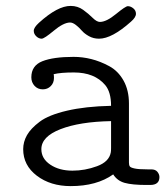

<svg xmlns="http://www.w3.org/2000/svg" viewBox="-20 -631 565 655"><path d="M59.1 -122.1Q59.1 -147 72 -169.9Q85 -192.9 115.5 -215.8Q146 -238.8 208.5 -253.4Q271 -268.1 358.9 -270Q358.9 -316.9 338.9 -340.8Q302.7 -383.8 231.9 -383.8Q187 -383.8 163.1 -377.9Q164.1 -374 164.1 -365.2Q164.1 -348.1 153.1 -337.2Q142.1 -326.2 126 -326.2Q108.9 -326.2 97.9 -338.1Q86.9 -350.1 86.9 -367.2Q86.9 -407.2 124.5 -422.1Q162.1 -437 231 -437Q261.7 -437 291.7 -429.4Q321.8 -421.9 352.3 -405.5Q382.8 -389.2 401.4 -356.2Q419.9 -323.2 419.9 -277.8V-76.2Q419.9 -67.4 422.9 -63.2Q425.8 -59.1 439.5 -56.2Q453.1 -53.2 482.9 -53.2H496.1Q510.3 -53.2 517.1 -44.7Q523.9 -36.1 523.9 -26.9Q523.9 0 492.2 0H479Q431.2 0 405.5 -7.1Q379.9 -14.2 366.2 -36.1Q310.1 3.9 221.2 3.9Q152.3 3.9 105.7 -31.5Q59.1 -66.9 59.1 -122.1ZM112.8 -553.2Q176.8 -611.3 221.2 -610.8Q245.1 -610.8 263.7 -597.4Q282.2 -584 296.1 -570.1Q310.1 -556.2 320.8 -556.2Q342.8 -556.2 375.5 -583Q408.2 -609.9 416 -609.9Q425.8 -609.9 434.8 -602.5Q443.8 -595.2 443.8 -584Q443.8 -571.8 426.8 -557.1Q361.8 -499 317.9 -499Q298.8 -499 283.4 -507.6Q268.1 -516.1 259 -526.6Q250 -537.1 239 -545.7Q228 -554.2 219.2 -554.2H217.8Q195.8 -553.2 163.3 -526.1Q130.9 -499 122.1 -499Q112.3 -499 103.8 -507.1Q95.2 -515.1 95.2 -526.1Q95.2 -537.1 112.8 -553.2ZM121.1 -122.1Q121.1 -89.8 151.6 -69.3Q182.1 -48.8 227.1 -48.8Q270 -48.8 311 -64Q352.1 -79.1 357.9 -110.8Q358.9 -115.7 358.9 -126V-217.8Q252 -215.8 186.5 -190.4Q121.1 -165 121.1 -122.1Z"/></svg>

Font: CMU Typewriter Text
Style: Light
Weight: 200
Version: Version 0.7.0